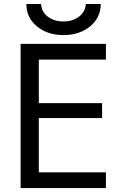

<svg xmlns="http://www.w3.org/2000/svg" viewBox="-20 -956 628 978"><path d="M114.3 -935.5H189.5Q191.4 -895.5 223.6 -871.1Q255.9 -846.7 303.2 -846.7Q350.6 -846.7 382.8 -871.6Q415 -896.5 417 -935.5H493.2Q493.2 -866.2 439 -821.8Q384.8 -777.3 303.2 -777.3Q221.7 -777.3 168 -821.8Q114.3 -866.2 114.3 -935.5ZM177.7 -652.3V-430.7H500V-354.5H177.7V-78.1H519.5V2H85V-732.4H519.5V-652.3Z"/></svg>

Font: Nasu
Style: Regular
Weight: 400
Designer: Ryoko NISHIZUKA (kana &amp; ideographs); Paul D. Hunt (Latin, Greek &amp; Cyrillic); Wenlong ZHANG (bopomofo); Sandoll C
Version: Version 2014.1215